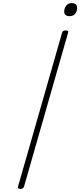

<svg xmlns="http://www.w3.org/2000/svg" viewBox="-20 -1213 521 1247"><path d="M112 14Q102 14 98 10Q94 6 97 -1L383 -1000Q386 -1008 390.5 -1011.5Q395 -1015 406 -1015Q417 -1015 421 -1011.5Q425 -1008 422 -1000L136 -1Q133 6 128.5 10Q124 14 112 14ZM433 -1108Q416 -1108 406.5 -1115Q397 -1122 397 -1138Q397 -1159 410 -1176Q423 -1193 445 -1193Q461 -1193 471 -1185.5Q481 -1178 481 -1163Q481 -1141 468.5 -1124.5Q456 -1108 433 -1108Z"/></svg>

Font: Playwrite AU QLD Thin
Style: Regular
Weight: 250
Designer: Veronika Burian, José Scaglione
Foundry: TypeTogether
Version: Version 1.002